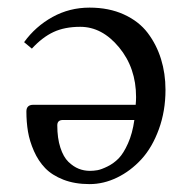

<svg xmlns="http://www.w3.org/2000/svg" viewBox="-20 -463 468 494"><path d="M325.7 -154.3H142.1Q127.4 -154.3 127.4 -140.6Q127.4 -107.4 135.3 -83.3Q143.1 -59.1 156 -46.6Q168.9 -34.2 182.6 -28.8Q196.3 -23.4 211.4 -23.4Q220.7 -23.4 230.7 -25.1Q240.7 -26.9 256.6 -34.7Q272.5 -42.5 285.2 -55.4Q297.9 -68.4 309.3 -94Q320.8 -119.6 325.7 -154.3ZM62 -337.9 42 -354.5Q71.3 -395 115 -419.2Q158.7 -443.4 210.4 -443.4Q260.3 -443.4 298.8 -425.8Q337.4 -408.2 360.1 -378.2Q382.8 -348.1 394.3 -311Q405.8 -273.9 405.8 -231.9Q405.8 -177.2 388.7 -130.4Q371.6 -83.5 343.8 -53.2Q315.9 -22.9 281.2 -6.1Q246.6 10.7 210.4 10.7Q172.4 10.7 143.1 -0.7Q113.8 -12.2 96.2 -30.5Q78.6 -48.8 67.4 -74.2Q56.2 -99.6 52 -124.3Q47.9 -148.9 47.9 -176.3Q47.9 -193.4 65.9 -193.4H329.1Q330.1 -204.1 330.1 -213.4Q330.1 -288.1 286.4 -341.1Q242.7 -394 186.5 -394Q146.5 -394 117.7 -380.6Q88.9 -367.2 62 -337.9Z"/></svg>

Font: Libertinage
Style: b
Weight: 400
Designer: OSP
Foundry: OSP
Version: Version 1.0; 2008; OFL relea